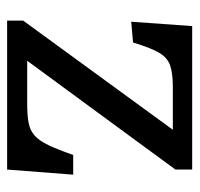

<svg xmlns="http://www.w3.org/2000/svg" viewBox="-30 -516 547 526"><g transform="rotate(90 243.0 -253.5)"><path d="M37 0V-44L336 -454H219Q181 -454 159.5 -446.5Q138 -439 124.5 -415.5Q111 -392 97 -345L40 -340L52 -507H445V-461L147 -55H265Q297 -55 317.5 -59Q338 -63 352 -75.5Q366 -88 378 -113Q390 -138 405 -181H459L445 0Z"/></g></svg>

Font: Text Regular
Style: Regular
Weight: 400
Designer: Latin by Veronika Burian and Jose Scaglione. Greek by Irene Vlachou. Cyrillic by Vera Evstafieva.
Foundry: TypeTogether
Version: Version 3.002